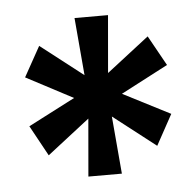

<svg xmlns="http://www.w3.org/2000/svg" viewBox="-37 -724 443 434"><g transform="rotate(-5 185.0 -507.0)"><path d="M147 -327.5 158.3 -458.1 61.9 -383.2 24 -452.4 130.3 -507.3 24 -563.3 61.9 -631.5 158.3 -556.6 147 -687.2H223L211.7 -556.8L308.1 -631.5L346 -563.3L238.9 -507.3L346 -452.4L308.1 -383.2L211.7 -458.1L223 -327.5Z"/></g></svg>

Font: Archivo SemiBold ExtraCondensed
Style: Regular
Weight: 600
Width: 2
Version: Version 2.001